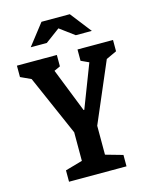

<svg xmlns="http://www.w3.org/2000/svg" viewBox="-135 -1028 891 1116"><g transform="rotate(-15 310.0 -469.5)"><path d="M65.6 -673.4 102.8 -623.7 20.9 -661.5V-730H261.2V-661.5L177.8 -623.4L212.8 -673.4L328.5 -380.6H332.7L447.2 -677.8L468.9 -623.2L385.4 -661.7V-729.8H599.1V-661.7L517.3 -623.7L555.1 -677.8L371.8 -249.4H251.2ZM138.9 -68.5 274.9 -107 242.3 -51.2V-296H381.4V-51.2L348.8 -107L484.8 -68.5V0H138.9ZM224.8 -939.4H395.2L493.9 -812.5H397.2L297.7 -886.2H322.3L222.8 -812.5H126.1Z"/></g></svg>

Font: Monaspace Xenon Var
Style: Regular
Weight: 400
Designer: Riley Cran and the Lettermatic Team
Version: Version 1.000 (Monaspace Xenon Var)